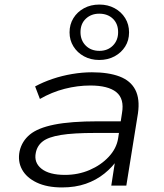

<svg xmlns="http://www.w3.org/2000/svg" viewBox="-20 -814 719 842"><path d="M252 8Q186 8 141 -13.5Q96 -35 76.5 -71Q57 -107 66 -151Q76 -195 111 -224Q146 -253 218 -267.5Q290 -282 409 -282H526L518 -231H398Q301 -231 246.5 -222Q192 -213 167.5 -194Q143 -175 137 -144Q128 -101 162 -74Q196 -47 265 -47Q323 -47 373 -68.5Q423 -90 457 -126.5Q491 -163 498 -207L515 -318Q526 -381 490 -410Q454 -439 376 -439Q320 -439 263.5 -424.5Q207 -410 155 -380L134 -435Q169 -454 210.5 -468Q252 -482 296.5 -489.5Q341 -497 383 -497Q456 -497 504.5 -478.5Q553 -460 573.5 -420Q594 -380 585 -317L534 0H468L486 -116L497 -117Q474 -82 438 -53Q402 -24 356 -8Q310 8 252 8ZM415 -551Q378 -551 348.5 -567Q319 -583 302 -610.5Q285 -638 285 -672Q285 -707 302 -734.5Q319 -762 348.5 -778Q378 -794 416 -794Q453 -794 482.5 -778Q512 -762 529 -734.5Q546 -707 546 -672Q546 -637 529 -610Q512 -583 482.5 -567Q453 -551 415 -551ZM416 -591Q452 -591 475 -614Q498 -637 498 -673Q498 -710 475 -732Q452 -754 415 -754Q380 -754 356.5 -732Q333 -710 333 -673Q333 -637 356 -614Q379 -591 416 -591Z"/></svg>

Font: Nunito Sans 10pt Expanded Light
Style: Italic
Weight: 300
Width: 7
Italic angle: -9°
Designer: Vernon Adams
Foundry: Vernon Adams
Version: Version 3.101;gftools[0.9.27]